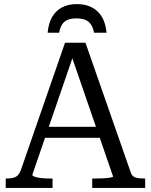

<svg xmlns="http://www.w3.org/2000/svg" viewBox="-20 -919 738 939"><path d="M356 -899Q314 -899 283.5 -883Q253 -867 235 -836Q217 -805 213 -759H269Q274 -785 284.5 -800.5Q295 -816 312 -822.5Q329 -829 353 -829Q378 -829 395.5 -822.5Q413 -816 424 -800.5Q435 -785 440 -759H501Q497 -805 478.5 -836Q460 -867 429 -883Q398 -899 356 -899ZM185 -299H486L487 -245H179ZM321 -671 337 -643 138 -64Q138 -59 150.5 -54.5Q163 -50 182.5 -48Q202 -46 221 -46H237V0H8V-46H13Q41 -46 57 -54Q73 -62 83 -90L298 -710H398L620 -74Q627 -55 643.5 -50.5Q660 -46 685 -46H690V0H431V-46H448Q467 -46 486.5 -47Q506 -48 519.5 -50.5Q533 -53 533 -56Z"/></svg>

Font: Roboto Serif 28pt
Style: Regular
Weight: 400
Designer: Greg Gazdowicz
Foundry: Commercial Type
Version: Version 1.008